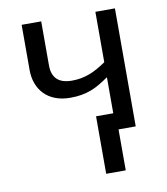

<svg xmlns="http://www.w3.org/2000/svg" viewBox="-81 -604 747 859"><g transform="rotate(-10 292.0 -175.0)"><path d="M410.2 -238.8Q388.7 -224.1 369.1 -212.4Q349.6 -200.7 328.9 -192.9Q308.1 -185.1 285.2 -180.9Q262.2 -176.8 233.9 -176.8Q195.8 -176.8 166 -188.2Q136.2 -199.7 116.2 -220.2Q96.2 -240.7 85.7 -268.8Q75.2 -296.9 75.2 -330.1V-536.1H164.1V-335.9Q164.1 -251 253.9 -251Q275.9 -251 295.4 -254.6Q314.9 -258.3 333.5 -265.1Q352.1 -272 370.8 -282.5Q389.6 -293 410.2 -307.1V-536.1H499V0H420.9V186H332V-75.2H410.2Z"/></g></svg>

Font: Droid Sans
Style: Regular
Weight: 400
Foundry: Ascender Corporation
Version: Version 1.00 build 114